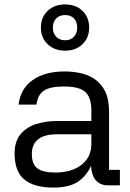

<svg xmlns="http://www.w3.org/2000/svg" viewBox="-20 -838 587 868"><path d="M522 0H469Q432 0 411 -25.5Q390 -51 391 -115L398 -105Q382 -56 341.5 -23Q301 10 221 10Q134 10 90 -26.5Q46 -63 46 -144Q46 -200 73.5 -232Q101 -264 144.5 -277.5Q188 -291 237 -291H393V-340Q393 -396 366.5 -421.5Q340 -447 269 -447Q208 -447 179.5 -429Q151 -411 145 -365H64Q73 -439 129 -477Q185 -515 272 -515Q308 -515 343.5 -507.5Q379 -500 408.5 -480Q438 -460 455.5 -424.5Q473 -389 473 -332V-70H522ZM124 -141Q124 -95 149.5 -76.5Q175 -58 230 -58Q304 -58 348.5 -93Q393 -128 393 -186V-231H238Q124 -231 124 -141ZM274 -609Q226 -609 195.5 -638Q165 -667 165 -713Q165 -760 195.5 -789Q226 -818 274 -818Q323 -818 353 -789Q383 -760 383 -713Q383 -667 353 -638Q323 -609 274 -609ZM274 -656Q300 -656 314.5 -672Q329 -688 329 -713Q329 -739 314.5 -754.5Q300 -770 274 -770Q249 -770 234 -754.5Q219 -739 219 -713Q219 -688 234 -672Q249 -656 274 -656Z"/></svg>

Font: 42dot Sans
Style: Regular
Weight: 400
Designer: 42dot
Version: Version 1.000